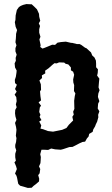

<svg xmlns="http://www.w3.org/2000/svg" viewBox="-20 -721 550 945"><path d="M97 198 79 193 70 184 68 175 64 154 61 144 54 133 63 111 59 97 51 78 58 70 55 53V36L60 19L55 4V-8L59 -22L61 -41L58 -53L60 -71L61 -82L59 -96L54 -116L61 -131L56 -148L54 -163L55 -180L62 -193L58 -207L62 -223L60 -243L52 -255L62 -270L54 -283L63 -304L54 -312L53 -328L58 -343L61 -363L62 -374L54 -389L52 -409L58 -422L57 -436L62 -452L56 -468V-484L61 -498L56 -513L58 -531L59 -547V-554L64 -573L57 -589L53 -612L56 -623L57 -645L63 -672L73 -686L82 -692L94 -697L110 -701L130 -700H136L149 -688L162 -675L172 -653L173 -639L178 -619L171 -606L177 -593L173 -577V-560L179 -540L174 -527L180 -498L178 -490L189 -482L198 -485L213 -491L237 -501L251 -500L263 -511L280 -514L304 -516L330 -510H335L359 -504H372L380 -500L399 -486L405 -484L416 -474L428 -463L434 -448L445 -438L452 -423L453 -408V-390L462 -380L461 -362L458 -349L469 -334L467 -315L465 -291L470 -277L464 -261L462 -244L469 -223L463 -211L461 -187L469 -173L463 -156L464 -144L458 -122L452 -110L448 -99L439 -84L436 -72L419 -62L416 -49L408 -40L399 -24L385 -22L370 -15L355 -7L337 2L321 3L312 6L291 13L279 16L251 14L232 10L217 17L197 16H184L178 38L181 52L180 70L179 82L172 98L178 111L175 132L168 141L173 159L172 172L157 185L145 194L136 203L117 204ZM286 -82 307 -91 319 -107 340 -128 336 -146 343 -157 340 -171 346 -185 345 -225 348 -248 351 -261 344 -273 345 -302 341 -315 340 -330 345 -353 340 -368 329 -375V-389L316 -404L303 -407L296 -413L271 -414L259 -409L248 -410L238 -402L219 -385L202 -373L203 -360L186 -350L187 -337L174 -325L181 -306L182 -279L177 -271L179 -247L182 -227L170 -217L182 -201L176 -192L173 -170L179 -156L175 -146L184 -130L173 -123L183 -104L179 -88L192 -85L216 -76L241 -73Z"/></svg>

Font: Winky Rough Medium
Style: Regular
Weight: 500
Designer: Simon Atzbach
Foundry: typofactur
Version: Version 1.206; ttfautohint (v1.8.4.7-5d5b)